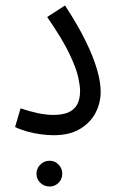

<svg xmlns="http://www.w3.org/2000/svg" viewBox="-20 -489 425 700"><path d="M35 -26 55 -94Q87 -83 118 -76.5Q149 -70 174 -70Q206 -70 227.5 -78.5Q249 -87 260.5 -106.5Q272 -126 272 -158Q272 -174 265.5 -206Q259 -238 233.5 -292Q208 -346 152 -427L217 -469Q263 -399 291.5 -341Q320 -283 333.5 -236.5Q347 -190 347 -155Q347 -113 328 -77Q309 -41 271 -18.5Q233 4 176 4Q154 4 128 0.5Q102 -3 77.5 -10Q53 -17 35 -26ZM161 191Q141 191 127 177.5Q113 164 113 145Q113 125 127 111Q141 97 161 97Q180 97 193.5 111Q207 125 207 144Q207 164 193.5 177.5Q180 191 161 191Z"/></svg>

Font: Noto Sans Arabic ExtraCondensed
Style: Regular
Weight: 400
Width: 2
Designer: Monotype Design Team, Nadine Chahine, Nizar Qandah and Khaled Hosny
Foundry: Monotype Imaging Inc.
Version: Version 2.012